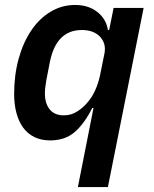

<svg xmlns="http://www.w3.org/2000/svg" viewBox="-20 -554 620 774"><path d="M357 -119H352Q320 -55 281 -21.5Q242 12 182 12Q146 12 118.5 -1.5Q91 -15 73 -40Q55 -65 46 -99.5Q37 -134 37 -175Q37 -251 55 -316.5Q73 -382 105.5 -430.5Q138 -479 183.5 -506.5Q229 -534 283 -534Q336 -534 372 -506Q408 -478 415 -433H420L438 -522H559L415 200H294ZM237 -89Q266 -89 289.5 -103.5Q313 -118 330 -138Q350 -160 363 -188.5Q376 -217 383 -249L401 -338Q409 -378 383.5 -405.5Q358 -433 310 -433Q207 -433 181 -304L167 -232Q165 -221 163 -205Q161 -189 161 -177Q161 -137 180.5 -113Q200 -89 237 -89Z"/></svg>

Font: IBM Plex Sans SmBld
Style: Italic
Weight: 600
Italic angle: -11°
Designer: Mike Abbink, Paul van der Laan, Pieter van Rosmalen
Foundry: Bold Monday
Version: Version 3.005